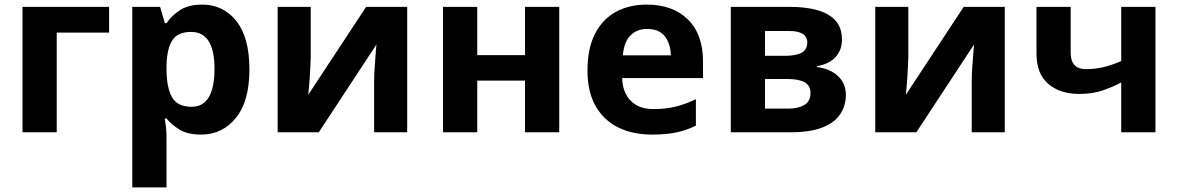

<svg xmlns="http://www.w3.org/2000/svg" viewBox="-20 -576 5129 836"><path d="M455 -546V-434H227V0H78V-546Z M860 -556Q952 -556 1009 -484.5Q1066 -413 1066 -274Q1066 -135 1007 -62.5Q948 10 856 10Q797 10 762 -11.5Q727 -33 705 -60H697Q705 -18 705 20V240H556V-546H677L698 -475H705Q727 -508 764 -532Q801 -556 860 -556ZM812 -437Q754 -437 730.5 -401Q707 -365 705 -291V-275Q705 -196 728.5 -153.5Q752 -111 814 -111Q865 -111 889.5 -153.5Q914 -196 914 -276Q914 -437 812 -437Z M1333 -330Q1333 -313 1331.5 -288Q1330 -263 1328.5 -237Q1327 -211 1325 -191Q1323 -171 1322 -163L1574 -546H1753V0H1609V-218Q1609 -245 1611 -277.5Q1613 -310 1615.5 -338.5Q1618 -367 1619 -382L1368 0H1189V-546H1333Z M2058 -546V-336H2266V-546H2415V0H2266V-225H2058V0H1909V-546Z M2796 -556Q2909 -556 2975 -491.5Q3041 -427 3041 -308V-236H2689Q2691 -173 2726.5 -137Q2762 -101 2825 -101Q2878 -101 2921 -111.5Q2964 -122 3010 -144V-29Q2970 -9 2925.5 0.5Q2881 10 2818 10Q2736 10 2673 -20.5Q2610 -51 2574 -113Q2538 -175 2538 -269Q2538 -365 2570.5 -428.5Q2603 -492 2661 -524Q2719 -556 2796 -556ZM2797 -450Q2754 -450 2725.5 -422Q2697 -394 2692 -335H2901Q2900 -385 2875 -417.5Q2850 -450 2797 -450Z M3646 -403Q3646 -359 3618.5 -328Q3591 -297 3537 -288V-284Q3594 -277 3628.5 -245Q3663 -213 3663 -163Q3663 -116 3638.5 -79Q3614 -42 3561 -21Q3508 0 3422 0H3162V-546H3422Q3486 -546 3536.5 -532.5Q3587 -519 3616.5 -488Q3646 -457 3646 -403ZM3495 -391Q3495 -441 3416 -441H3311V-333H3399Q3446 -333 3470.5 -346.5Q3495 -360 3495 -391ZM3509 -171Q3509 -203 3484 -217.5Q3459 -232 3409 -232H3311V-103H3412Q3454 -103 3481.5 -118.5Q3509 -134 3509 -171Z M3935 -330Q3935 -313 3933.5 -288Q3932 -263 3930.5 -237Q3929 -211 3927 -191Q3925 -171 3924 -163L4176 -546H4355V0H4211V-218Q4211 -245 4213 -277.5Q4215 -310 4217.5 -338.5Q4220 -367 4221 -382L3970 0H3791V-546H3935Z M4642 -346Q4642 -275 4708 -275Q4751 -275 4788 -284.5Q4825 -294 4862 -310V-546H5011V0H4862V-217Q4827 -198 4782 -182.5Q4737 -167 4680 -167Q4595 -167 4544 -211Q4493 -255 4493 -343V-546H4642Z"/></svg>

Font: RS Noto Sans
Style: Bold
Weight: 700
Designer: Monotype Design Team
Foundry: Monotype Imaging Inc.
Version: Version 3.10